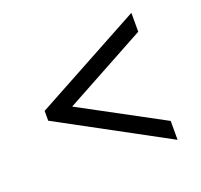

<svg xmlns="http://www.w3.org/2000/svg" viewBox="-95 -716 749 716"><g transform="rotate(-20 279.5 -358.0)"><path d="M494 -106 65 -338V-377L494 -610V-535L167 -357L494 -181Z"/></g></svg>

Font: Noto Serif Toto SemiBold
Style: Regular
Weight: 600
Designer: Monotype Design Team
Foundry: Monotype Imaging Inc.
Version: Version 2.001; ttfautohint (v1.8.4.7-5d5b)